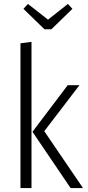

<svg xmlns="http://www.w3.org/2000/svg" viewBox="-20 -956 446 976"><path d="M325.2 -936 348.1 -911.1 241.2 -807.1H206.1L99.1 -911.1L122.1 -936L224.1 -856ZM140.1 -743.2V0H84V-735.8ZM383.8 -522.9 205.1 -289.1 401.9 0H338.9L145 -286.1L324.2 -522.9Z"/></svg>

Font: Fira Sans Compressed Light
Style: Regular
Weight: 300
Width: 1
Designer: Carrois Corporate & Edenspiekermann AG
Foundry: Carrois Corporate GbR & Edenspiekermann AG
Version: Version 4.203;PS 004.203;hotconv 1.0.88;makeotf.lib2.5.64775